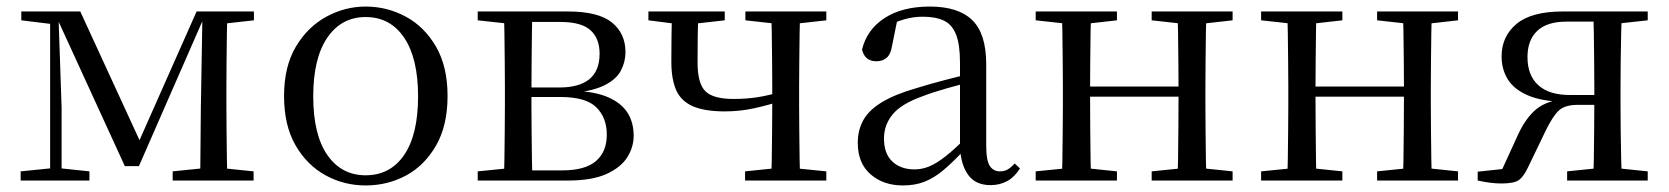

<svg xmlns="http://www.w3.org/2000/svg" viewBox="-20 -551 5093 586"><path d="M361 -44 152 -500H147V-516H225L416 -101H396L580 -516H611V-501H604L404 -44ZM591 0 593 -222 598 -516H674Q673 -492 672.5 -451Q672 -410 671.5 -366Q671 -322 671 -288V-229Q671 -194 671.5 -150Q672 -106 672.5 -65Q673 -24 674 0ZM43 0V-28L142 -38H158L253 -28V0ZM507 0V-28L615 -39H647L754 -28V0ZM45 -489V-516H155V-477H143ZM133 0V-516H158L168 -223V0ZM629 -477V-516H755V-489L648 -477Z M1096 15Q1030 15 973.5 -16Q917 -47 882 -107.5Q847 -168 847 -258Q847 -348 883 -408.5Q919 -469 976 -500Q1033 -531 1096 -531Q1161 -531 1218 -500.5Q1275 -470 1310.5 -409Q1346 -348 1346 -258Q1346 -168 1311 -107Q1276 -46 1219.5 -15.5Q1163 15 1096 15ZM1096 -16Q1171 -16 1213.5 -78Q1256 -140 1256 -257Q1256 -373 1213.5 -436Q1171 -499 1096 -499Q1022 -499 979 -436Q936 -373 936 -257Q936 -140 979 -78Q1022 -16 1096 -16Z M1438 0V-28L1548 -39L1561 -31H1696Q1766 -31 1799 -59.5Q1832 -88 1832 -140Q1832 -192 1800 -223.5Q1768 -255 1690 -255H1561V-284H1687Q1810 -284 1810 -387Q1810 -434 1782 -459Q1754 -484 1690 -484H1561L1548 -477L1438 -489V-516H1713Q1806 -516 1847.5 -482.5Q1889 -449 1889 -392Q1889 -362 1875 -335.5Q1861 -309 1825.5 -291Q1790 -273 1726 -267L1728 -274Q1796 -272 1836.5 -254Q1877 -236 1895.5 -206.5Q1914 -177 1914 -137Q1914 -102 1894.5 -71Q1875 -40 1831 -20Q1787 0 1713 0ZM1518 0Q1519 -24 1519.5 -65Q1520 -106 1520.5 -150Q1521 -194 1521 -229V-288Q1521 -322 1520.5 -366Q1520 -410 1519.5 -451Q1519 -492 1518 -516H1605Q1604 -492 1603.5 -450.5Q1603 -409 1602.5 -361.5Q1602 -314 1602 -272V-229Q1602 -194 1602.5 -150Q1603 -106 1603.5 -65Q1604 -24 1605 0Z M2193 -211Q2130 -211 2094 -227Q2058 -243 2043.5 -276.5Q2029 -310 2029 -362Q2029 -405 2029.5 -442Q2030 -479 2031 -516H2112Q2110 -477 2109.5 -441Q2109 -405 2109 -360Q2109 -297 2132.5 -273Q2156 -249 2219 -249Q2259 -249 2293.5 -254.5Q2328 -260 2371 -273V-245Q2325 -230 2281.5 -220.5Q2238 -211 2193 -211ZM2334 0Q2335 -24 2335.5 -65Q2336 -106 2336.5 -152Q2337 -198 2337 -234V-288Q2337 -322 2336.5 -366Q2336 -410 2335.5 -451Q2335 -492 2334 -516H2422Q2421 -492 2420.5 -451Q2420 -410 2419.5 -366Q2419 -322 2419 -288V-229Q2419 -194 2419.5 -150Q2420 -106 2420.5 -65Q2421 -24 2422 0ZM1959 -489V-516H2192V-489L2086 -477H2053ZM2254 0V-28L2361 -39H2393L2502 -28V0ZM2255 -489V-516H2502V-489L2395 -477H2363Z M2736 15Q2676 15 2637 -19Q2598 -53 2598 -115Q2598 -154 2615 -184.5Q2632 -215 2671.5 -239Q2711 -263 2777 -282Q2819 -295 2865 -307Q2911 -319 2951 -328V-303Q2911 -293 2870 -281.5Q2829 -270 2795 -257Q2731 -234 2704.5 -202Q2678 -170 2678 -128Q2678 -82 2703.5 -58Q2729 -34 2771 -34Q2794 -34 2816 -43Q2838 -52 2866 -74Q2894 -96 2932 -134L2941 -87H2917Q2886 -54 2858.5 -31Q2831 -8 2802 3.5Q2773 15 2736 15ZM3003 14Q2958 14 2935.5 -16.5Q2913 -47 2910 -100V-103V-359Q2910 -415 2898 -445.5Q2886 -476 2861 -488Q2836 -500 2796 -500Q2767 -500 2738 -491.5Q2709 -483 2676 -465L2719 -492L2703 -413Q2699 -386 2686.5 -375Q2674 -364 2655 -364Q2619 -364 2611 -400Q2626 -461 2680 -496Q2734 -531 2818 -531Q2905 -531 2947.5 -489.5Q2990 -448 2990 -355V-108Q2990 -61 3001 -44.5Q3012 -28 3032 -28Q3045 -28 3055 -33.5Q3065 -39 3077 -52L3093 -37Q3077 -11 3054.5 1.5Q3032 14 3003 14Z M3221 0Q3222 -24 3222.5 -65Q3223 -106 3223.5 -150Q3224 -194 3224 -229V-288Q3224 -322 3223.5 -366Q3223 -410 3222.5 -451Q3222 -492 3221 -516H3310Q3309 -492 3308.5 -450.5Q3308 -409 3307.5 -363Q3307 -317 3307 -280V-260Q3307 -210 3307.5 -159Q3308 -108 3308.5 -66Q3309 -24 3310 0ZM3573 0Q3575 -24 3575.5 -66Q3576 -108 3576.5 -159Q3577 -210 3577 -260V-280Q3577 -317 3576.5 -363Q3576 -409 3575.5 -450.5Q3575 -492 3573 -516H3662Q3661 -492 3660.5 -451Q3660 -410 3659.5 -366Q3659 -322 3659 -288V-229Q3659 -194 3659.5 -150Q3660 -106 3660.5 -65Q3661 -24 3662 0ZM3141 0V-28L3251 -39H3283L3389 -28V0ZM3141 -489V-516H3389V-489L3283 -477H3251ZM3495 0V-28L3603 -39H3636L3742 -28V0ZM3495 -489V-516H3742V-489L3636 -477H3603ZM3265 -256V-287H3618V-256Z M3909 0Q3910 -24 3910.5 -65Q3911 -106 3911.5 -150Q3912 -194 3912 -229V-288Q3912 -322 3911.5 -366Q3911 -410 3910.5 -451Q3910 -492 3909 -516H3998Q3997 -492 3996.5 -450.5Q3996 -409 3995.5 -363Q3995 -317 3995 -280V-260Q3995 -210 3995.5 -159Q3996 -108 3996.5 -66Q3997 -24 3998 0ZM4261 0Q4263 -24 4263.5 -66Q4264 -108 4264.5 -159Q4265 -210 4265 -260V-280Q4265 -317 4264.5 -363Q4264 -409 4263.5 -450.5Q4263 -492 4261 -516H4350Q4349 -492 4348.5 -451Q4348 -410 4347.5 -366Q4347 -322 4347 -288V-229Q4347 -194 4347.5 -150Q4348 -106 4348.5 -65Q4349 -24 4350 0ZM3829 0V-28L3939 -39H3971L4077 -28V0ZM3829 -489V-516H4077V-489L3971 -477H3939ZM4183 0V-28L4291 -39H4324L4430 -28V0ZM4183 -489V-516H4430V-489L4324 -477H4291ZM3953 -256V-287H4306V-256Z M4750 -516H5009V-489L4900 -477L4886 -485H4761Q4701 -485 4671.5 -456.5Q4642 -428 4642 -377Q4642 -321 4675 -291Q4708 -261 4772 -261H4886V-231H4796Q4756 -231 4737.5 -213.5Q4719 -196 4698 -153L4644 -41Q4631 -13 4616.5 -2Q4602 9 4563 9Q4545 9 4526.5 6.5Q4508 4 4490 0V-27L4602 -39L4556 -15L4615 -144Q4639 -194 4670.5 -219Q4702 -244 4757 -249L4752 -240Q4684 -242 4642 -260.5Q4600 -279 4581.5 -309.5Q4563 -340 4563 -379Q4563 -440 4608.5 -478Q4654 -516 4750 -516ZM4843 0Q4844 -24 4844.5 -65.5Q4845 -107 4845.5 -154Q4846 -201 4846 -240V-288Q4846 -322 4845.5 -366Q4845 -410 4844.5 -451Q4844 -492 4843 -516H4930Q4929 -492 4928 -451Q4927 -410 4926.5 -366Q4926 -322 4926 -288V-229Q4926 -194 4926.5 -150Q4927 -106 4928 -65Q4929 -24 4930 0ZM4763 0V-28L4870 -39H4903L5009 -28V0Z"/></svg>

Font: Noto Serif SC
Style: Regular
Weight: 400
Designer: Ryoko NISHIZUKA 西塚涼子 (kana & ideographs); Frank Grießhammer (Latin, Greek & Cyrillic); Wenlong ZHANG 张文龙 (bopomofo); San
Foundry: Adobe
Version: Version 2.002-H1;hotconv 1.1.0;makeotfexe 2.6.0